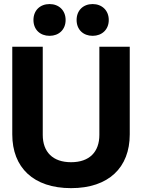

<svg xmlns="http://www.w3.org/2000/svg" viewBox="-20 -936 718 970"><path d="M339 14.5C529 14.5 635.5 -89.5 635.5 -257V-700H482V-254.5C482 -168.5 432 -116.5 339 -116.5C246.5 -116.5 196 -168.5 196 -254.5V-700H42V-257C42 -89.5 149 14.5 339 14.5ZM230.5 -755C277.5 -755 311.5 -786.5 311.5 -835C311.5 -883.5 277.5 -915.5 230.5 -915.5C182.5 -915.5 149 -883.5 149 -835C149 -786.5 182.5 -755 230.5 -755ZM448 -755C495 -755 529.5 -786.5 529.5 -835C529.5 -883.5 495 -915.5 448 -915.5C400.5 -915.5 367 -883.5 367 -835C367 -786.5 400.5 -755 448 -755Z"/></svg>

Font: MCL Standard Bold
Style: Regular
Weight: 700
Designer: Květoslav Bartoš
Foundry: Florian Karsten
Version: Version 1.001;Glyphs 3.2.3 (3260)